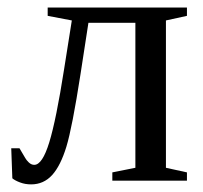

<svg xmlns="http://www.w3.org/2000/svg" viewBox="-20 -479 539 509"><path d="M70.8 -42Q92.3 -42 110.6 -101.6Q128.9 -161.1 149.9 -295.4L170.4 -424.8L106.4 -437V-459H475.6V-437L419.9 -424.8V-34.2L475.6 -22V0H277.8V-22L338.9 -34.2V-418.5H214.4L193.4 -282.2Q171.4 -140.6 156 -90.1Q140.6 -39.6 118.2 -14.9Q95.7 9.8 62.5 9.8Q46.4 9.8 33 4.6Q19.5 -0.5 12.7 -6.3L9.8 -85.9H31.7L46.9 -60.1Q49.8 -54.7 56.4 -48.3Q63 -42 70.8 -42Z"/></svg>

Font: Times New Roman
Style: Regular
Weight: 400
Designer: Steve Matteson
Foundry: Ascender Corporation
Version: Version 2.00.3